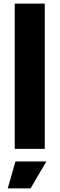

<svg xmlns="http://www.w3.org/2000/svg" viewBox="-20 -828 331 1068"><path d="M66 70H238L150 220H23ZM62 -808H229V0H62Z"/></svg>

Font: Encode Sans Normal
Style: Bold
Weight: 700
Designer: Pablo Impallari, Andres Torresi
Foundry: Pablo Impallari, Andres Torresi
Version: Version 1.000; ttfautohint (v1.00) -l 8 -r 50 -G 200 -x 14 -